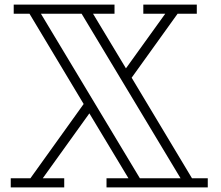

<svg xmlns="http://www.w3.org/2000/svg" viewBox="-20 -820 969 840"><path d="M889 -40V0H566H446V-40H542L371 -324L167 -40H261V0H27V-40H113L346 -365L109 -760H40V-800H363H481V-760H387L531 -521L703 -760H607V-800H841V-760H757L556 -480L820 -40ZM770 -40 337 -760H159L592 -40Z"/></svg>

Font: Kumar One Outline
Style: Regular
Weight: 400
Designer: Parimal Parmar
Foundry: Indian Type Foundry
Version: Version 1.000;PS 1.000;hotconv 1.0.88;makeotf.lib2.5.647800